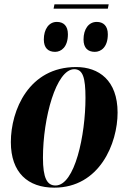

<svg xmlns="http://www.w3.org/2000/svg" viewBox="-20 -855 590 885"><path d="M481 -835H231L227 -815H477ZM417 -616C446 -616 477 -638 477 -697C477 -736 456 -754 426 -754C388 -754 365 -720 365 -673C365 -634 385 -616 417 -616ZM234 -616C262 -616 293 -638 293 -697C293 -736 273 -754 242 -754C205 -754 182 -720 182 -673C182 -634 202 -616 234 -616ZM230 10C439 10 522 -194 522 -336C522 -485 435 -546 331 -546C113 -546 30 -347 30 -200C30 -59 109 10 230 10ZM236 0C197 0 178 -34 178 -128C178 -312 239 -536 322 -536C362 -536 374 -497 374 -404C374 -232 325 0 236 0Z"/></svg>

Font: Noto Serif Display Condensed ExtraBold
Style: Italic
Weight: 800
Width: 3
Italic angle: -12°
Designer: Monotype Design Team
Foundry: Monotype Imaging Inc.
Version: Version 2.009